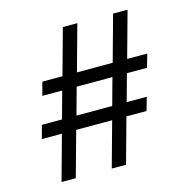

<svg xmlns="http://www.w3.org/2000/svg" viewBox="-106 -820 907 923"><g transform="rotate(-15 348.0 -359.0)"><path d="M88 0 150 -224H50L68 -290H168L205 -424H106L124 -490H224L287 -718H359L296 -490H474L537 -718H609L546 -490H646L627 -424H527L490 -290H590L571 -224H471L409 0H338L400 -224H221L159 0ZM240 -290H418L455 -424H277Z"/></g></svg>

Font: Gabriela
Style: Regular
Weight: 400
Designer: Eduardo Rodriguez Tunni
Foundry: Eduardo Rodriguez Tunni
Version: Version 2.001;gftools[0.9.26]